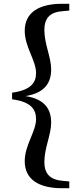

<svg xmlns="http://www.w3.org/2000/svg" viewBox="-20 -819 420 1017"><path d="M44 -293C144 -280 171 -240 171 -188C171 -122 111 -51 111 35C111 131 185 178 309 178H347V142L313 139C243 133 215 100 215 38C215 -35 251 -106 251 -169C251 -238 220 -294 115 -310C220 -327 251 -383 251 -452C251 -515 215 -586 215 -659C215 -722 243 -755 313 -760L347 -763V-799H309C185 -799 111 -752 111 -656C111 -570 171 -499 171 -432C171 -381 144 -342 44 -328Z"/></svg>

Font: Noto Serif KR
Style: Bold
Weight: 700
Designer: Ryoko NISHIZUKA 西塚涼子 (kana & ideographs); Frank Grießhammer (Latin, Greek & Cyrillic); Wenlong ZHANG 张文龙 (bopomofo); San
Foundry: Adobe
Version: Version 2.001;hotconv 1.1.0;makeotfexe 2.6.0